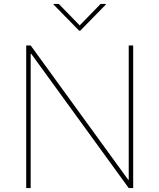

<svg xmlns="http://www.w3.org/2000/svg" viewBox="-20 -959 813 979"><path d="M113.6 0ZM659.1 0H636.4L139.2 -684.7H136.4V0H113.6V-727.3H136.4L633.5 -42.6H636.4V-727.3H659.1ZM389.2 -802.6H383.5L252.8 -936.1V-938.9H279.8L386.4 -829.5L492.9 -938.9H519.9V-936.1Z"/></svg>

Font: Linik Sans Thin
Style: Regular
Weight: 100
Designer: Fonts by Rasmus Andersson / Changes by Cristiano Sobral with parts from Marc Monis
Foundry: rsms
Version: Version 3.020; ttfautohint (v1.6)